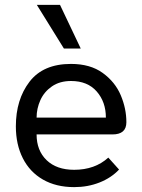

<svg xmlns="http://www.w3.org/2000/svg" viewBox="-20 -757 583 787"><path d="M45 0ZM45 -239Q45 -349 101 -422Q157 -495 271 -495Q350 -495 401 -458Q452 -421 475 -366.5Q498 -312 498 -256Q498 -206 441 -206H130Q130 -140 171 -100.5Q212 -61 284 -61Q369 -61 424 -111L468 -62Q436 -28 388 -9Q340 10 284 10Q210 10 156 -21Q102 -52 73.5 -108.5Q45 -165 45 -239ZM414 -275Q414 -339 376.5 -382Q339 -425 271 -425Q225 -425 193 -403Q161 -381 145.5 -346.5Q130 -312 130 -275ZM131 -737H226L311 -558H242Z"/></svg>

Font: Niramit
Style: Regular
Weight: 400
Version: Version 1.000; ttfautohint (v1.6)